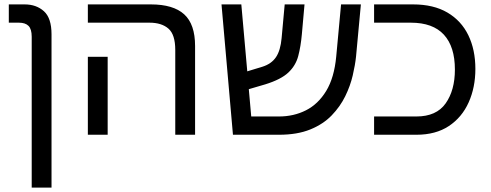

<svg xmlns="http://www.w3.org/2000/svg" viewBox="-20 -612 2229 872"><path d="M124 240V-445Q124 -480 109.5 -494.5Q95 -509 66 -509H20V-592H92Q145 -592 179.5 -561Q214 -530 214 -456V240Z M776 0V-385Q776 -455 745 -482Q714 -509 659 -509H379V-592H665Q767 -592 816.5 -547Q866 -502 866 -403V0ZM379 0V-354H469V0Z M1038 0 986 -592H1076L1103 -288L1172 -309Q1213 -322 1233.5 -352.5Q1254 -383 1259 -439L1273 -592H1363L1351 -457Q1346 -401 1334.5 -357.5Q1323 -314 1289.5 -282.5Q1256 -251 1185 -229L1110 -207L1121 -83H1247Q1314 -83 1369.5 -111Q1425 -139 1461.5 -199Q1498 -259 1507 -355L1529 -592H1619L1597 -355Q1593 -317 1582 -269.5Q1571 -222 1548 -175Q1525 -128 1486.5 -88Q1448 -48 1389 -24Q1330 0 1247 0Z M1679 0V-83H1871Q1962 -83 2004 -142.5Q2046 -202 2046 -296Q2046 -400 1996 -454.5Q1946 -509 1846 -509H1679V-592H1856Q1949 -592 2012 -555Q2075 -518 2107 -452Q2139 -386 2139 -299Q2139 -215 2108.5 -147Q2078 -79 2018.5 -39.5Q1959 0 1871 0Z"/></svg>

Font: Noto Sans Living
Style: Regular
Weight: 400
Designer: Monotype Design Team
Foundry: Monotype Imaging Inc.
Version: Version 2.013; ttfautohint (v1.8.4.7-5d5b)